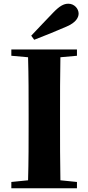

<svg xmlns="http://www.w3.org/2000/svg" viewBox="-20 -1013 476 1033"><path d="M164 -799C222 -821 280 -845 338 -870C390 -892 403 -920 403 -940C403 -966 380 -993 348 -993C323 -993 301 -981 267 -946C230 -908 189 -864 148 -821ZM394 -747H41V-713L131 -705C134 -602 134 -499 134 -395V-351C134 -247 134 -144 131 -43L41 -34V0H394V-34L305 -43C303 -146 303 -249 303 -352V-395C303 -499 303 -603 305 -705L394 -713Z"/></svg>

Font: Noto Serif KR Black
Style: Regular
Weight: 900
Version: Version 1.001;PS 1.001;hotconv 16.6.54;makeotf.lib2.5.65590